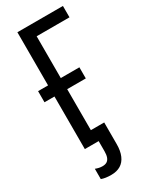

<svg xmlns="http://www.w3.org/2000/svg" viewBox="-229 -771 818 1016"><g transform="rotate(-30 180.5 -263.0)"><path d="M352.5 -713.9V-644.5H151.9V-389.2H265.6V-321.3H151.9V0H74.2V-321.3H13.2V-389.2H74.2V-713.9ZM127.4 188.5Q109.4 188.5 94.5 186.3Q79.6 184.1 67.9 179.7V116.7Q79.1 121.1 89.4 123.3Q99.6 125.5 110.4 125.5Q127.4 125.5 137.9 118.7Q148.4 111.8 153.6 97.7Q158.7 83.5 158.7 61.5V0H149.4V-70.8H233.4V61Q233.4 103 220.9 131.6Q208.5 160.2 185.1 174.3Q161.6 188.5 127.4 188.5Z"/></g></svg>

Font: Open Sans Condensed
Style: Regular
Weight: 400
Width: 3
Designer: Monotype Design Team
Foundry: Monotype Imaging Inc.
Version: Version 3.000